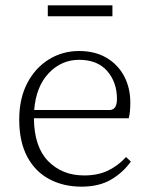

<svg xmlns="http://www.w3.org/2000/svg" viewBox="-20 -686 558 719"><path d="M276 -462Q210 -462 162.5 -412Q115 -362 108 -274H393Q407 -276 412.5 -287Q418 -298 418 -315Q418 -378 381.5 -420Q345 -462 276 -462ZM285 13Q217 13 164 -15.5Q111 -44 81.5 -100Q52 -156 52 -238Q52 -317 82 -374.5Q112 -432 163 -463.5Q214 -495 276 -495Q336 -495 379 -469.5Q422 -444 445 -400.5Q468 -357 468 -302Q468 -264 462 -243H107Q108 -136 160.5 -82.5Q213 -29 295 -29Q347 -29 385 -47.5Q423 -66 452 -98L470 -81Q441 -40 396 -13.5Q351 13 285 13ZM159 -625V-666H401V-625Z"/></svg>

Font: Source Serif 4 SmText Light
Style: Regular
Weight: 300
Designer: Frank Grießhammer
Foundry: Adobe
Version: Version 4.005;hotconv 1.1.0;makeotfexe 2.6.0